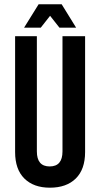

<svg xmlns="http://www.w3.org/2000/svg" viewBox="-20 -870 470 900"><path d="M336.9 -740.2H258.8L214.8 -795.9L170.9 -740.2H92.8L161.1 -850.1H269ZM378.9 -700.2V-157.2Q378.9 -76.2 335.2 -33.2Q291.5 9.8 213.9 9.8Q137.7 9.8 94.2 -33.2Q50.8 -76.2 50.8 -157.2V-700.2H152.8V-160.2Q152.8 -89.8 212.9 -89.8Q272.9 -89.8 272.9 -160.2V-700.2Z"/></svg>

Font: BaseOne
Style: Regular
Weight: 400
Designer: Domenico Catapano
Foundry: Design by Basse
Version: Version 1.000;PS 001.001;hotconv 1.0.56